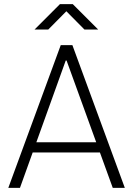

<svg xmlns="http://www.w3.org/2000/svg" viewBox="-20 -903 640 923"><path d="M20 0 272 -686H328L580 0H522L300 -612H296L76 0ZM117 -170V-219H481V-170ZM146 -761 268 -883H330L452 -761H386L288 -860H310L212 -761Z"/></svg>

Font: Chivo Mono Thin
Style: Regular
Weight: 250
Designer: Hector Gatti
Foundry: Omnibus-Type
Version: Version 1.008